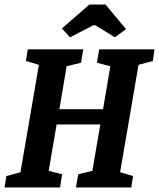

<svg xmlns="http://www.w3.org/2000/svg" viewBox="-27 -824 699 844"><path d="M582 -539 501 -67 558 -50 550 0H307L317 -58L379 -73L414 -277H222L187 -73L246 -58L237 0H-7L1 -50L63 -67L144 -539L87 -556L95 -607H339L329 -548L266 -533L234 -344H426L458 -533L399 -548L409 -607H652L645 -556ZM245 -699 366 -804H437L527 -696L478 -660L392 -713H383L281 -660Z"/></svg>

Font: Grenze SemiBold
Style: Italic
Weight: 600
Italic angle: -10°
Designer: Renata Polastri
Foundry: Omnibus-Type
Version: Version 1.002; ttfautohint (v1.8)